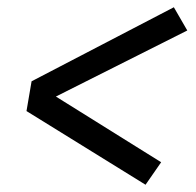

<svg xmlns="http://www.w3.org/2000/svg" viewBox="-20 -630 540 529"><path d="M381 -121 53 -324 67 -406 459 -610 496 -546 134 -364 424 -183Z"/></svg>

Font: Iosevka SS08
Style: Italic
Weight: 400
Italic angle: -10°
Monospace: yes
Designer: Belleve Invis
Foundry: Belleve Invis
Version: 2.1.0; ttfautohint (v1.8.2)